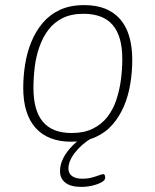

<svg xmlns="http://www.w3.org/2000/svg" viewBox="-20 -549 609 752"><path d="M259 6Q168 6 119.5 -48Q71 -102 71 -205Q71 -251 78.5 -297.5Q86 -344 103 -385.5Q120 -427 147.5 -459.5Q175 -492 215 -510.5Q255 -529 310 -529Q402 -529 450 -474.5Q498 -420 498 -314Q498 -268 490.5 -221.5Q483 -175 466 -134.5Q449 -94 421.5 -62Q394 -30 354 -12Q314 6 259 6ZM261 -28Q309 -28 343.5 -45Q378 -62 400.5 -91Q423 -120 435.5 -157.5Q448 -195 453.5 -236Q459 -277 459 -318Q459 -407 421.5 -451Q384 -495 307 -495Q259 -495 225 -478Q191 -461 169 -431.5Q147 -402 134 -364.5Q121 -327 116 -286Q111 -245 111 -204Q111 -116 148 -72Q185 -28 261 -28ZM299 183Q257 183 236 166.5Q215 150 215 121Q215 96 228 70Q241 44 266.5 19Q292 -6 327 -27L337 -7Q298 17 273 49.5Q248 82 248 111Q248 130 262 140.5Q276 151 304 151Q323 151 339.5 146.5Q356 142 368 137.5Q380 133 384 133Q388 133 390 136.5Q392 140 392 147Q392 157 377.5 165Q363 173 341.5 178Q320 183 299 183Z"/></svg>

Font: Asap Thin
Style: Italic
Weight: 250
Italic angle: -6°
Designer: Pablo Cosgaya
Foundry: Omnibus-Type
Version: Version 3.001